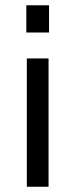

<svg xmlns="http://www.w3.org/2000/svg" viewBox="-20 -710 286 730"><path d="M80.1 -586.4V-689.9H166.5V-586.4ZM82 0V-487.8H164.6V0Z"/></svg>

Font: HK Grotesk Medium Legacy
Style: Regular
Weight: 500
Designer: Alfredo Marco Pradil
Foundry: Hanken Design Co.
Version: Version 2.022;PS 002.022;hotconv 1.0.88;makeotf.lib2.5.64775